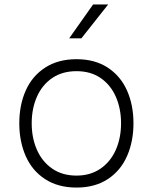

<svg xmlns="http://www.w3.org/2000/svg" viewBox="-20 -829 689 866"><path d="M67 0ZM67 -273Q67 -355 96 -420.5Q125 -486 183.5 -524Q242 -562 325 -562Q408 -562 466 -524Q524 -486 553 -420.5Q582 -355 582 -273Q582 -191 553 -125Q524 -59 466 -21Q408 17 325 17Q242 17 183.5 -21Q125 -59 96 -125Q67 -191 67 -273ZM526 -273Q526 -339 502.5 -392.5Q479 -446 434 -477Q389 -508 325 -508Q261 -508 215.5 -477Q170 -446 146.5 -392.5Q123 -339 123 -273Q123 -207 146.5 -153.5Q170 -100 215.5 -68.5Q261 -37 325 -37Q388 -37 433.5 -68.5Q479 -100 502.5 -153.5Q526 -207 526 -273ZM400 -809H468L347 -656H292Z"/></svg>

Font: Biryani ExtraLight
Style: Regular
Weight: 275
Designer: Dan Reynolds and Mathieu Reguer
Foundry: Dan Reynolds and Mathieu Reguer
Version: Version 1.004; ttfautohint (v1.1) -l 5 -r 5 -G 72 -x 0 -D la